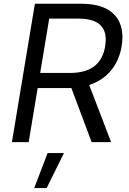

<svg xmlns="http://www.w3.org/2000/svg" viewBox="-20 -747 679 1009"><path d="M619.3 -504.3C640.6 -633.5 579.5 -727.3 409.1 -727.3H163.4L42.6 0H130.7L177.9 -284.1H336.6C343 -284.1 349.1 -284.1 355.1 -284.4L461.6 0H563.9L448.9 -300.4C547.2 -332.4 603.3 -408.4 619.3 -504.3ZM532.7 -504.3C518.5 -417.6 464.5 -363.6 348 -363.6H191.1L238.6 -649.1H393.5C511.4 -649.1 546.9 -592.3 532.7 -504.3ZM159.8 241.5H225.1L316.1 57.5H230.1Z"/></svg>

Font: TID UI
Style: Italic
Weight: 400
Italic angle: -9.39999°
Designer: The TID Project Authors
Foundry: Bakken & Bæck
Version: Version 1.001;hotconv 1.0.109;makeotfexe 2.5.65596